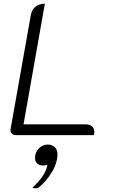

<svg xmlns="http://www.w3.org/2000/svg" viewBox="-20 -729 614 1036"><path d="M37 -32 146 -646Q151 -676 171 -692.5Q191 -709 222 -709L107 -58H440Q489 -58 489 -16Q489 -12 487 0H65Q51 0 43 -9Q35 -18 37 -32ZM236 160Q233 161 226.5 162.5Q220 164 214 164Q192 164 180.5 153Q169 142 169 122Q169 93 189.5 72Q210 51 238 51Q261 51 275.5 65Q290 79 290 101Q290 150 260.5 199Q231 248 190 282Q185 287 173 287Q160 287 155 283Q225 221 236 160Z"/></svg>

Font: K2D ExtraLight
Style: Italic
Weight: 275
Italic angle: -10°
Designer: Katatrad Aksorn Co.,Ltd.
Foundry: Cadson Demak Co.,Ltd.
Version: Version 1.000; ttfautohint (v1.6)